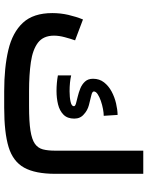

<svg xmlns="http://www.w3.org/2000/svg" viewBox="89 -810 720 939"><g transform="rotate(90 449.5 -340.0)"><path d="M425.3 -121.6H499.5Q574.2 -121.6 617.9 -128.4Q661.6 -135.3 682.6 -150.1Q703.6 -165 710 -189.2Q716.3 -213.4 716.3 -248.5V-680.2H829.6V-250Q829.6 -151.9 799.3 -97.4Q769 -43 698.5 -21.5Q627.9 0 505.9 0H425.3Q309.6 0 223.9 -20.3Q138.2 -40.5 90.8 -91.6Q43.5 -142.6 43.5 -235.4Q43.5 -275.4 52.2 -313.5Q61 -351.6 74.7 -385.3L176.8 -346.7Q168.9 -324.2 161.4 -296.1Q153.8 -268.1 153.8 -242.7Q154.3 -190.9 188.5 -165Q222.7 -139.2 283.9 -130.4Q345.2 -121.6 425.3 -121.6ZM348.1 -327.6Q381.3 -319.8 426.3 -319.8Q455.1 -319.8 477.1 -324.7Q499 -329.6 499 -340.8Q499 -347.2 485.6 -351.1Q472.2 -355 452.1 -359.6Q432.1 -364.3 412.1 -372.3Q392.1 -380.4 378.4 -395.3Q364.7 -410.2 364.7 -434.6Q364.7 -465.8 382.3 -488.3Q399.9 -510.7 427.2 -525.4Q454.6 -540 485.1 -547.1Q515.6 -554.2 541.5 -554.7L545.9 -486.8Q532.2 -486.8 512.5 -483.2Q492.7 -479.5 472.9 -472.7Q453.1 -465.8 439.9 -457Q426.8 -448.2 426.8 -438.5Q426.8 -430.2 447 -425.8Q467.3 -421.4 493.7 -414.3Q520 -407.2 538.1 -390.1Q559.6 -372.6 559.6 -342.8Q559.6 -309.1 540.3 -290Q521 -271 490.2 -263.4Q459.5 -255.9 424.3 -255.9Q405.3 -255.9 385.7 -257.6Q366.2 -259.3 348.1 -262.7Z"/></g></svg>

Font: Vazirmatn UI NL SemiBold
Style: Regular
Weight: 600
Designer: Saber Rastikerdar
Foundry: Saber Rastikerdar
Version: Version 33.003